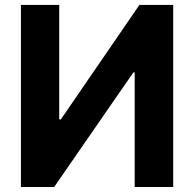

<svg xmlns="http://www.w3.org/2000/svg" viewBox="-20 -747 775 767"><path d="M63.6 -727.3H216.6V-269.9H223L536.9 -727.3H671.9V0H518.1V-457.7H512.8L196.4 0H63.6Z"/></svg>

Font: Inter Zeller
Style: Bold
Weight: 700
Designer: Rasmus Andersson; Joe Bland
Foundry: zeller
Version: Version 3.015;git-dec3a8cb1